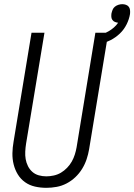

<svg xmlns="http://www.w3.org/2000/svg" viewBox="-20 -892 644 920"><path d="M202 8Q174 8 147.5 2Q121 -4 100 -19Q79 -34 65.5 -56Q52 -78 45.5 -104Q39 -130 39.5 -157.5Q40 -185 45 -213L131 -735H193L105 -204Q102 -185 101 -166Q100 -147 103 -129.5Q106 -112 114 -96Q122 -80 135 -68.5Q148 -57 165.5 -52Q183 -47 202 -47Q219 -47 237.5 -51Q256 -55 272 -64.5Q288 -74 301.5 -88Q315 -102 324 -118Q333 -134 338.5 -151.5Q344 -169 347 -186L437 -735H499L407 -177Q403 -153 395 -129Q387 -105 373.5 -83Q360 -61 341 -43Q322 -25 299 -13Q276 -1 251 3.5Q226 8 202 8ZM459 -680 447 -722Q460 -725 474 -730Q488 -735 501 -742.5Q514 -750 526 -760.5Q538 -771 546 -783Q538 -784 530.5 -787Q523 -790 518.5 -796.5Q514 -803 513.5 -811Q513 -819 514 -827Q516 -836 519.5 -845Q523 -854 530.5 -860Q538 -866 547.5 -869Q557 -872 566 -872Q575 -872 583.5 -869Q592 -866 597 -859.5Q602 -853 603 -844Q604 -835 603 -825Q599 -800 586.5 -775Q574 -750 554 -731Q534 -712 509.5 -699.5Q485 -687 459 -680Z"/></svg>

Font: Iosevka SS18 Light
Style: Italic
Weight: 300
Italic angle: -9°
Monospace: yes
Designer: Belleve Invis
Foundry: Belleve Invis
Version: Version 25.1.1; ttfautohint (v1.8.4)